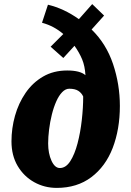

<svg xmlns="http://www.w3.org/2000/svg" viewBox="-20 -909 637 937"><path d="M257 8Q197 8 146.8 -20Q96.5 -48 66.2 -99Q36 -150 36 -219Q36 -282.5 53.2 -344Q70.5 -405.5 104.8 -455.5Q139 -505.5 190 -535.2Q241 -565 308 -565Q371 -565 397 -542Q394.5 -586.5 380.8 -619.5Q367 -652.5 343.5 -685.5L289 -626L227 -681L289 -743Q266 -762.5 241 -776Q216 -789.5 185 -798L214 -886Q292 -867.5 365 -815.5L430 -889L488 -833L427 -765Q498.5 -695.5 531.8 -596.2Q565 -497 565 -392Q565 -278.5 530 -187Q495 -96.5 425.5 -44.2Q356 8 257 8ZM272 -89Q301.5 -89 323 -122.5Q344.5 -156 358.5 -209.5Q372.5 -263 379.2 -323.5Q386 -384 386 -438Q378 -455.5 362 -465.8Q346 -476 318 -476Q299.5 -476 283.2 -459Q267 -442 255 -415Q242 -386 233 -349.8Q224 -313.5 219.5 -276.5Q215 -239.5 215 -209Q215 -160.5 231.2 -124.8Q247.5 -89 272 -89Z"/></svg>

Font: Merriweather Sans ExtraBold
Style: Italic
Weight: 800
Italic angle: -7.5°
Designer: Eben Sorkin
Foundry: Eben Sorkin
Version: Version 2.001; ttfautohint (v1.8.3)